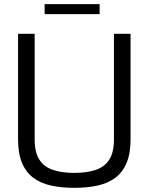

<svg xmlns="http://www.w3.org/2000/svg" viewBox="-20 -899 716 925"><path d="M338 6Q276 6 226 -5Q176 -16 140.5 -42.5Q105 -69 86 -114.5Q67 -160 67 -228V-736H147V-228Q147 -165 169.5 -130Q192 -95 235 -80.5Q278 -66 338 -66Q398 -66 441 -80.5Q484 -95 506.5 -130Q529 -165 529 -228V-736H609V-228Q609 -160 590 -114.5Q571 -69 535.5 -42.5Q500 -16 450 -5Q400 6 338 6ZM195 -831V-879H460V-831Z"/></svg>

Font: Exo Thin
Style: Regular
Weight: 400
Version: Version 2.000